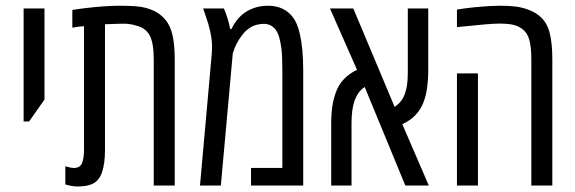

<svg xmlns="http://www.w3.org/2000/svg" viewBox="-20 -660 2047 683"><path d="M64 -228V-629.9H138.2V-305.7L83.5 -228Z M255.4 3.4Q246.1 3.4 234.9 1.5Q223.6 -0.5 212.4 -3.9V-68.4Q232.4 -62.5 242.7 -62.5Q265.1 -62.5 272 -80.3Q278.8 -98.1 278.8 -125.5V-566.9Q268.6 -566.4 258.1 -564.9Q247.6 -563.5 237.3 -561.5V-624.5Q256.3 -627.9 285.4 -631.3Q314.5 -634.8 345.7 -637.2Q377 -639.6 403.3 -639.6Q438.5 -639.6 460.9 -637.9Q483.4 -636.2 499.3 -631.8Q515.1 -627.4 529.8 -620.6Q541 -614.7 550.3 -607.4Q559.6 -600.1 567.4 -590.8Q586.9 -567.9 594.2 -532.7Q601.6 -497.6 601.6 -449.2V0H526.9V-449.7Q526.9 -507.3 512.2 -534.4Q497.6 -561.5 462.9 -569.3Q448.2 -574.2 427.7 -575.7Q418.9 -575.7 400.4 -575.4Q381.8 -575.2 353.5 -573.7V-125.5Q353.5 -101.1 350.6 -80.8Q347.7 -60.5 342.3 -45.4Q332 -17.1 309.1 -5.9Q297.4 -0.5 283.4 1.5Q269.5 3.4 255.4 3.4Z M691.4 0 732.9 -463.4Q733.4 -469.7 733.9 -478.3Q734.4 -486.8 734.4 -494.1Q734.4 -510.7 731.4 -529.3Q728.5 -547.9 723.1 -566.9Q722.2 -571.8 720.5 -576.9Q718.8 -582 717 -586.9Q715.3 -591.8 713.9 -596.7Q710.9 -605 708.3 -613.3Q705.6 -621.6 702.6 -629.9H776.4Q783.7 -613.3 789.8 -593.3Q795.9 -573.2 798.8 -556.6H803.2Q810.1 -571.8 821.3 -586.4Q832.5 -601.1 845.2 -610.8Q858.9 -622.1 881.8 -630.9Q904.8 -639.6 933.1 -639.6Q962.9 -639.6 984.4 -629.2Q1005.9 -618.7 1019.5 -601.6Q1028.8 -590.3 1035.9 -573.7Q1043 -557.1 1046.9 -538.1Q1052.7 -513.2 1055.7 -480.2Q1058.6 -447.3 1058.6 -409.2V0H873V-62.5H984.4V-409.2Q984.4 -462.9 981 -487.8Q977.5 -512.7 973.1 -527.8Q966.8 -548.8 956.8 -558.8Q946.8 -568.8 937.3 -572Q927.7 -575.2 921.4 -575.2Q893.6 -575.2 874.8 -564.7Q856 -554.2 843.3 -537.6Q830.1 -521 821.8 -504.6Q813.5 -488.3 808.1 -470.2L765.6 0Z M1158.2 0V-222.7Q1158.2 -242.2 1159.7 -260Q1161.1 -277.8 1164.3 -294.2Q1167.5 -310.5 1172.9 -326.2Q1182.6 -356.4 1202.4 -377.4Q1222.2 -398.4 1250 -411.6L1153.8 -629.9H1236.8L1383.8 -279.8Q1397 -288.6 1406.2 -300.3Q1415.5 -312 1420.9 -328.6Q1426.3 -343.3 1428.5 -361.6Q1430.7 -379.9 1430.7 -402.3V-629.9H1503.4V-402.3Q1503.4 -380.9 1499.8 -350.6Q1496.1 -320.3 1485.4 -293.5Q1476.6 -271 1458.7 -251.5Q1440.9 -231.9 1411.1 -218.3L1505.4 0H1421.9L1277.3 -350.6Q1264.6 -341.8 1256.1 -330.3Q1247.6 -318.8 1241.7 -303.2Q1230.5 -272 1230.5 -222.7V0Z M1870.1 0V-449.7Q1870.1 -492.2 1863 -518.1Q1856 -543.9 1837.4 -557.1Q1822.3 -568.8 1802.2 -572.5Q1782.2 -576.2 1757.8 -576.2Q1738.8 -576.2 1704.3 -573.2Q1669.9 -570.3 1605.5 -563.5V-626Q1619.6 -628.4 1635.5 -630.4Q1651.4 -632.3 1668.5 -634.3Q1698.7 -637.2 1720.9 -638.4Q1743.2 -639.6 1759.3 -639.6Q1792 -639.6 1815.7 -636.5Q1839.4 -633.3 1859.4 -625.5Q1870.1 -621.6 1879.4 -616.5Q1888.7 -611.3 1897.5 -604.5Q1924.8 -583 1934.8 -545.2Q1944.8 -507.3 1944.8 -449.2V0ZM1605.5 0V-398.9H1680.2V0Z"/></svg>

Font: Open Sans Condensed
Style: Regular
Weight: 400
Width: 3
Designer: Monotype Design Team
Foundry: Monotype Imaging Inc.
Version: Version 3.000